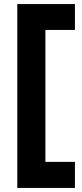

<svg xmlns="http://www.w3.org/2000/svg" viewBox="-20 -727 403 943"><path d="M348 196H65V-707H348V-580H203V68H348Z"/></svg>

Font: Hind Colombo
Style: Bold
Weight: 700
Designer: Jyotish Sonowal, Aditi Pimprikar
Foundry: Indian Type Foundry
Version: Version 1.000;PS 1.0;hotconv 1.0.86;makeotf.lib2.5.63406; tt